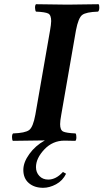

<svg xmlns="http://www.w3.org/2000/svg" viewBox="-20 -667 492 912"><path d="M185.1 225.1Q143.1 225.1 116.9 202.6Q90.8 180.2 90.8 140.1Q90.8 104 119.4 64.5Q147.9 24.9 192.9 0H188Q139.2 0 41 2Q37.1 -2.9 37.1 -15.9Q37.1 -28.8 42 -33.2Q99.1 -35.2 118.2 -49.1Q137.2 -63 147.9 -122.1L217.8 -522.9Q222.7 -549.8 223.1 -566.9Q223.1 -595.7 209 -602.8Q194.8 -609.9 150.9 -611.8Q147 -616.7 146.5 -629.4Q146 -642.1 150.9 -647Q251 -645 300.8 -645Q349.6 -645 448.2 -647Q452.1 -643.1 451.7 -629.6Q451.2 -616.2 445.8 -611.8Q388.7 -609.9 370.4 -595.9Q352.1 -582 340.8 -522.9L271 -122.1Q265.6 -93.3 265.6 -77.1Q265.6 -49.3 280 -42.2Q294.4 -35.2 338.9 -33.2Q342.8 -28.3 342.8 -15.1Q342.8 -2 337.9 2Q319.8 2 286.1 1Q230 1 190.4 43Q150.9 85 150.9 127Q150.9 151.9 167 168.9Q183.1 186 209 186Q246.1 186 278.8 149.9L293.9 158.2Q277.8 191.4 246.3 208.3Q214.8 225.1 185.1 225.1Z"/></svg>

Font: Linux Libertine
Style: Semibold Italic
Weight: 600
Italic angle: -11.5°
Designer: Philipp H. Poll
Foundry: Philipp H. Poll
Version: Version 5.1.2 ; ttfautohint (v0.9)